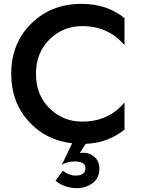

<svg xmlns="http://www.w3.org/2000/svg" viewBox="-20 -732 731 993"><path d="M405 -103Q541 -103 624 -202V-62Q540 7 423 12L393 59Q400 58 414 58Q444 58 469 80Q494 102 494 141Q494 188 459.5 214.5Q425 241 378 241Q314 241 267 203L305 151Q337 176 370 176Q422 176 422 138Q422 103 367 103Q330 103 300 120L353 9Q215 -7 126.5 -106Q38 -205 38 -350Q38 -508 141.5 -610Q245 -712 401 -712Q535 -712 624 -638V-498Q541 -597 405 -597Q306 -597 236 -528Q166 -459 166 -350Q166 -241 236 -172Q306 -103 405 -103Z"/></svg>

Font: Renner* Medium
Style: Medium
Weight: 500
Version: Version 003.000 ; ttfautohint (v0.97) -l 8 -r 50 -G 200 -x 1